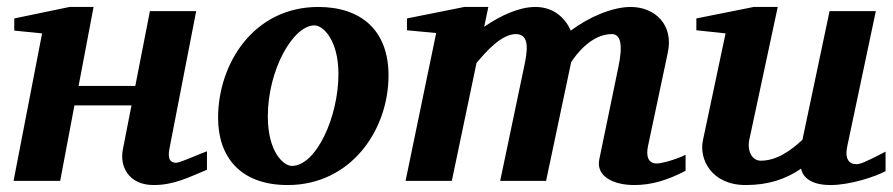

<svg xmlns="http://www.w3.org/2000/svg" viewBox="-20 -520 2568 552"><path d="M575 -32V-85C564 -82 498 -52 487 -52C463 -52 463 -73 468 -97L544 -488H411L369 -273H206L249 -500H180L21 -467V-432L101 -424L19 0H153L194 -217H358L333 -89C324 -41 350 12 422 12C480 12 522 -10 575 -32Z M1097 -303C1097 -433 1018 -500 895 -500C710 -500 607 -338 607 -181C607 -70 670 12 807 12C989 12 1097 -146 1097 -303ZM953 -307C953 -184 889 -43 819 -43C796 -43 750 -82 750 -185C750 -320 823 -447 884 -447C909 -447 953 -405 953 -307Z M1951 -29V-75C1923 -61 1882 -50 1868 -50C1843 -50 1837 -72 1843 -100L1900 -369C1917 -448 1864 -500 1793 -500C1741 -500 1673 -471 1621 -432C1606 -466 1574 -500 1519 -500C1473 -500 1420 -476 1372 -443L1384 -500H1315L1150 -467V-433L1234 -425L1146 0H1279L1350 -339C1376 -370 1421 -422 1463 -422C1506 -422 1495 -368 1487 -329L1418 0H1550L1622 -341C1636 -363 1680 -422 1739 -422C1765 -422 1771 -390 1758 -328L1703 -62C1693 -13 1743 12 1804 12C1855 12 1901 -3 1951 -29Z M2526 -28V-84C2465 -52 2452 -48 2442 -48C2421 -48 2408 -63 2416 -100L2498 -488H2365L2287 -118C2251 -85 2212 -58 2167 -58C2142 -58 2128 -86 2134 -117L2216 -500H2147L1982 -467V-433L2066 -424L2001 -117C1989 -63 2025 12 2124 12C2189 12 2239 -5 2283 -35C2286 -21 2299 12 2368 12C2425 12 2499 -13 2526 -28Z"/></svg>

Font: Veleka
Style: Bold Italic
Weight: 700
Italic angle: -12°
Designer: Stefan Peev, Context Ltd, 2016; SIL International, 1997-2014.
Foundry: Stefan Peev, Context Ltd, 2016
Version: Version 5.000